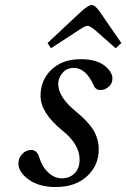

<svg xmlns="http://www.w3.org/2000/svg" viewBox="-20 -740 508 772"><path d="M171 -567 309 -696Q337 -720 349 -720Q361 -720 379 -696L468 -567L445 -546L360 -621Q341 -636 332 -636Q322 -636 300 -621L185 -546ZM54 -83Q54 -104 69 -120.5Q84 -137 106 -137Q129 -137 138 -107Q150 -68 175 -45.5Q200 -23 228 -23Q260 -23 280 -43Q300 -63 300 -98Q300 -160 231 -215Q143 -286 143 -355Q143 -418 187 -460Q231 -502 305 -502Q366 -502 399 -477Q432 -452 432 -424Q432 -403 416.5 -390.5Q401 -378 384 -378Q364 -378 356 -398Q325 -467 276 -467Q249 -467 231.5 -447Q214 -427 214 -402Q214 -350 285 -292Q335 -251 356 -216Q377 -181 377 -139Q377 -75 330 -31.5Q283 12 204 12Q137 12 95.5 -18Q54 -48 54 -83Z"/></svg>

Font: Heuristica
Style: Italic
Weight: 400
Italic angle: -13°
Version: Version 1.0.2